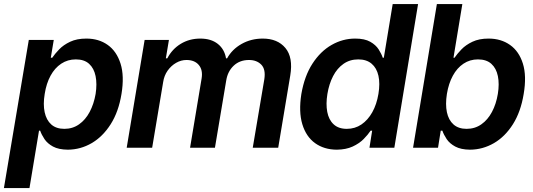

<svg xmlns="http://www.w3.org/2000/svg" viewBox="-52 -748 2696 972"><path d="M-32.2 204.1 93.8 -545.9H220.2L205.1 -455.6H212.4Q225.6 -475.1 247.3 -497.8Q269 -520.5 303 -536.6Q336.9 -552.7 385.3 -552.7Q448.2 -552.7 493.4 -520.5Q538.6 -488.3 558.3 -425.8Q578.1 -363.3 563 -272Q548.3 -182.1 508.3 -119.1Q468.3 -56.2 412.1 -23.4Q356 9.3 291.5 9.8Q244.6 9.3 216.3 -6.1Q188 -21.5 173.1 -43.9Q158.2 -66.4 151.4 -86.4H145.5L97.2 204.1ZM273.9 -95.7Q315.9 -95.7 348.4 -118.7Q380.9 -141.6 402.1 -181.6Q423.3 -221.7 432.1 -272.5Q439.9 -323.2 431.9 -362.8Q423.8 -402.3 399.2 -424.8Q374.5 -447.3 332 -447.3Q290.5 -447.3 257.8 -425.5Q225.1 -403.8 203.9 -364.7Q182.6 -325.7 174.3 -272.5Q165.5 -219.7 174.1 -179.9Q182.6 -140.1 207.5 -117.9Q232.4 -95.7 273.9 -95.7Z M589.4 0 680.2 -545.9H803.2L787.6 -452.6H794.9Q819.3 -499.5 863 -526.1Q906.7 -552.7 961.9 -552.7Q1016.6 -552.7 1050.5 -525.9Q1084.5 -499 1092.3 -452.6H1097.7Q1123 -498.5 1171.1 -525.6Q1219.2 -552.7 1278.3 -552.7Q1353 -552.7 1392.8 -505.1Q1432.6 -457.5 1417.5 -366.2L1356.4 0H1227.5L1286.1 -346.7Q1293.9 -397 1270.8 -420.7Q1247.6 -444.3 1208.5 -444.3Q1161.6 -444.3 1131.1 -415.5Q1100.6 -386.7 1093.3 -340.8L1036.1 0H910.2L968.8 -351.6Q975.6 -394 954.3 -419.2Q933.1 -444.3 892.1 -444.3Q864.7 -444.3 839.6 -429.9Q814.5 -415.5 796.6 -390.4Q778.8 -365.2 773.9 -332L718.3 0Z M1652.8 9.8Q1588.4 9.3 1543 -23.4Q1497.6 -56.2 1478.5 -119.1Q1459.5 -182.1 1473.6 -272Q1489.3 -363.3 1529.8 -425.8Q1570.3 -488.3 1626.7 -520.5Q1683.1 -552.7 1746.1 -552.7Q1793.9 -552.7 1822.3 -536.6Q1850.6 -520.5 1865 -497.8Q1879.4 -475.1 1885.7 -455.6H1891.1L1936 -727.5H2064.5L1944.3 0H1818.4L1832 -86.4H1824.2Q1811 -66.4 1788.8 -43.9Q1766.6 -21.5 1733.2 -6.1Q1699.7 9.3 1652.8 9.8ZM1703.6 -95.7Q1745.1 -95.7 1777.8 -117.9Q1810.5 -140.1 1832.8 -179.9Q1855 -219.7 1863.8 -272.5Q1872.6 -325.7 1863.8 -364.7Q1855 -403.8 1829.3 -425.5Q1803.7 -447.3 1761.7 -447.3Q1719.2 -447.3 1687 -424.8Q1654.8 -402.3 1634.3 -362.8Q1613.8 -323.2 1605.5 -272.5Q1597.2 -221.7 1604.7 -181.6Q1612.3 -141.6 1637 -118.7Q1661.6 -95.7 1703.6 -95.7Z M2327.6 9.8Q2281.2 9.3 2252.7 -6.1Q2224.1 -21.5 2209.2 -43.9Q2194.3 -66.4 2187.5 -86.4H2179.2L2165.5 0H2039.1L2159.7 -727.5H2288.6L2243.7 -455.6H2249Q2262.2 -475.1 2283.9 -497.8Q2305.7 -520.5 2339.6 -536.6Q2373.5 -552.7 2421.4 -552.7Q2484.4 -552.7 2530 -520.5Q2575.7 -488.3 2595.2 -425.8Q2614.7 -363.3 2599.1 -272Q2584.5 -182.1 2544.7 -119.1Q2504.9 -56.2 2448.5 -23.4Q2392.1 9.3 2327.6 9.8ZM2310.1 -95.7Q2352.5 -95.7 2385 -118.7Q2417.5 -141.6 2438.7 -181.6Q2460 -221.7 2468.3 -272.5Q2476.6 -323.2 2468.5 -362.8Q2460.4 -402.3 2435.5 -424.8Q2410.6 -447.3 2367.7 -447.3Q2326.7 -447.3 2294.2 -425.5Q2261.7 -403.8 2240.5 -364.7Q2219.2 -325.7 2210.4 -272.5Q2202.1 -219.7 2210.4 -179.9Q2218.8 -140.1 2243.9 -117.9Q2269 -95.7 2310.1 -95.7Z"/></svg>

Font: Inter Tight SemiBold
Style: Italic
Weight: 600
Italic angle: -9.39999°
Designer: Rasmus Andersson
Foundry: rsms
Version: Version 3.004